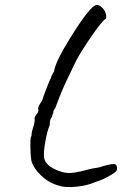

<svg xmlns="http://www.w3.org/2000/svg" viewBox="-20 -705 489 768"><path d="M193 -254V-251Q191 -251 189.5 -244Q188 -237 186 -234Q179 -228 179 -205Q168 -178 161 -137Q154 -96 156 -76Q160 -43 211 -23Q234 -14 245 -14Q268 -9 337 -28Q348 -31 363 -33Q378 -35 394 -41Q435 -52 441 -48Q452 -39 447 -24Q444 -16 415 0Q386 16 359 24Q328 38 284 42Q240 46 217 38Q178 28 146 -1.5Q114 -31 105 -64Q102 -86 101.5 -118Q101 -150 104 -158Q107 -160 106.5 -168Q106 -176 113.5 -198.5Q121 -221 118 -234Q123 -245 128 -250Q135 -258 133 -267.5Q131 -277 141 -291L150 -306Q151 -313 165.5 -350.5Q180 -388 185 -396V-398Q189 -408 196 -419Q202 -459 259 -550Q341 -683 366 -685Q377 -686 388 -675Q399 -664 402 -654Q409 -630 400 -628Q387 -619 348 -563Q309 -507 285 -463L246 -382Q222 -331 201 -272Q193 -264 193 -254Z"/></svg>

Font: Caveat
Style: Regular
Weight: 400
Designer: Pablo Impallari
Foundry: Creative Lab NY
Version: Version 1.096; ttfautohint (v1.3)